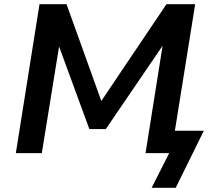

<svg xmlns="http://www.w3.org/2000/svg" viewBox="-20 -725 992 909"><path d="M698 164 781 0H669L751 -516L753 -513L481 -114H403L257 -512L261 -513L178 0H55L167 -705H295L464 -235L453 -237L768 -705H904L808 -106H945L812 164Z"/></svg>

Font: Nunito Sans 8pt
Style: Bold Italic
Weight: 700
Italic angle: -9°
Version: Version 3.101;gftools[0.9.27]